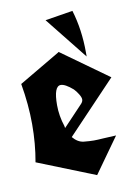

<svg xmlns="http://www.w3.org/2000/svg" viewBox="-78 -731 544 768"><g transform="rotate(-10 194.0 -347.0)"><path d="M253.9 -15.1 20 -108.4Q33.2 -181.6 33.2 -261Q33.2 -340.3 18.1 -426.8L186.5 -525.9V-527.3L187.5 -526.9H188L377.9 -390.6L180.2 -182.6Q200.2 -158.7 224.6 -156.2Q249 -153.8 264.9 -153.8Q280.8 -153.8 302.5 -155.5Q324.2 -157.2 356 -158.2Q330.1 -122.1 304.7 -86.4Q279.3 -50.8 253.9 -15.1ZM172.9 -395.5Q144.5 -395.5 144.5 -318.4Q144.5 -274.4 159.2 -230.5Q159.2 -226.1 160.6 -223.1L239.3 -306.2Q247.6 -314.9 247.6 -323.7Q247.6 -332.5 239 -346.2Q230.5 -359.9 221.7 -368.7Q190.9 -395.5 172.9 -395.5ZM270.5 -679.2Q294.9 -599.1 294.9 -505.9Q294.9 -497.6 294.9 -489.7L158.2 -661.1Z"/></g></svg>

Font: UnifrakturCook
Style: Bold
Weight: 700
Designer: j. 'mach' wust
Version: Version 2011-09-01